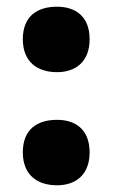

<svg xmlns="http://www.w3.org/2000/svg" viewBox="-20 -538 336 572"><path d="M48 -421C48 -353 92 -323 150 -323C204 -323 247 -353 247 -421C247 -490 204 -518 150 -518C91 -518 48 -490 48 -421ZM48 -84C48 -16 92 14 150 14C204 14 247 -16 247 -84C247 -153 204 -181 150 -181C91 -181 48 -153 48 -84Z"/></svg>

Font: Noto Sans Armenian SemiCondensed Black
Style: Regular
Weight: 900
Width: 4
Designer: Monotype Design Team
Foundry: Monotype Imaging Inc.
Version: Version 2.008